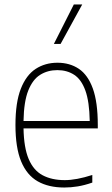

<svg xmlns="http://www.w3.org/2000/svg" viewBox="-20 -828 498 857"><path d="M267 9Q197 9 148.5 -18.5Q100 -46 74.5 -107.2Q49 -168.5 49 -270Q49 -371 73 -432Q97 -493 139.2 -520.5Q181.5 -548 236.5 -548Q291.5 -548 332 -520.8Q372.5 -493.5 394.5 -432.5Q416.5 -371.5 416.5 -270V-255H85Q86.5 -169 108 -118.2Q129.5 -67.5 170.2 -45.8Q211 -24 269 -24Q320.5 -24 392 -47V-13Q357.5 -1 327 4Q296.5 9 267 9ZM236 -515Q193 -515 159.5 -494.2Q126 -473.5 106.2 -424Q86.5 -374.5 85 -288H380.5Q379 -374.5 361 -424Q343 -473.5 311 -494.2Q279 -515 236 -515ZM220.5 -632 309.5 -808H347L250.5 -632Z"/></svg>

Font: Encode Sans SemiCondensed SemiCondensed Thin
Style: Regular
Weight: 100
Width: 4
Designer: Multiple Designers
Foundry: Impallari Type
Version: Version 3.000; ttfautohint (v1.8.3) -l 8 -r 50 -G 200 -x 14 